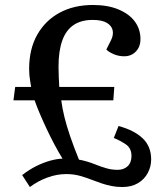

<svg xmlns="http://www.w3.org/2000/svg" viewBox="-20 -737 649 771"><path d="M69 -34Q99 -57 126.5 -70.5Q154 -84 180.5 -91.5Q207 -99 231 -100Q215 -126 198.5 -157Q182 -188 167 -220Q152 -252 139.5 -281.5Q127 -311 119 -334H34L41 -388H105Q103 -401 101 -412.5Q99 -424 98 -435.5Q97 -447 97 -460Q97 -540 129.5 -597.5Q162 -655 219.5 -686Q277 -717 353 -717Q413 -717 456 -699Q499 -681 521.5 -650.5Q544 -620 544 -580Q544 -549 525.5 -530Q507 -511 479 -511Q456 -511 436.5 -519.5Q417 -528 407 -538L426 -576Q436 -596 432.5 -614.5Q429 -633 409.5 -645Q390 -657 352 -657Q306 -657 275.5 -636.5Q245 -616 230 -574Q215 -532 215 -469Q215 -446 216 -427Q217 -408 218 -388H439L435 -334H226Q230 -303 238.5 -268Q247 -233 261.5 -190.5Q276 -148 297 -96Q314 -93 330.5 -88Q347 -83 362 -77Q384 -68 406.5 -61.5Q429 -55 452 -55Q477 -55 492.5 -69.5Q508 -84 508 -111Q508 -142 485 -157.5Q462 -173 437 -183L456 -231Q519 -214 553 -181.5Q587 -149 587 -97Q587 -68 573.5 -42.5Q560 -17 534 -1.5Q508 14 471 14Q448 14 428 10Q408 6 390 0Q372 -6 354 -13Q329 -23 302.5 -30.5Q276 -38 246 -38Q208 -38 170 -24Q132 -10 100 14Z"/></svg>

Font: Literata 18pt Medium
Style: Italic
Weight: 500
Italic angle: -2°
Designer: Latin by Veronika Burian and Jose Scaglione. Greek by Irene Vlachou. Cyrillic by Vera Evstafieva
Foundry: TypeTogether
Version: Version 3.103;gftools[0.9.29]